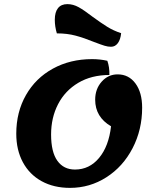

<svg xmlns="http://www.w3.org/2000/svg" viewBox="-20 -887 761 932"><path d="M59 -238Q59 -343 106 -425.5Q153 -508 237 -554Q321 -600 427 -600Q465 -600 501 -592Q512 -561 511 -523Q424 -523 360 -485Q296 -447 262 -381.5Q228 -316 228 -234Q228 -149 258.5 -106.5Q289 -64 344 -64Q414 -64 461 -120.5Q508 -177 519 -274Q442 -319 442 -403Q442 -455 473.5 -490.5Q505 -526 551 -526Q605 -526 637.5 -482Q670 -438 670 -364Q670 -257 623.5 -167.5Q577 -78 496.5 -26.5Q416 25 320 25Q241 25 182 -7.5Q123 -40 91 -99.5Q59 -159 59 -238ZM437 -683Q388 -703 347 -714Q306 -725 256 -725Q246 -758 246 -791Q246 -828 261.5 -847.5Q277 -867 307 -867Q335 -867 362 -852Q389 -837 429 -806Q470 -776 500.5 -757Q531 -738 568 -726Q565 -695 552 -677.5Q539 -660 519 -660Q504 -660 487.5 -665Q471 -670 437 -683Z"/></svg>

Font: Lemonada SemiBold
Style: Regular
Weight: 600
Designer: Mohamed Gaber (Arabic) Eduardo Tunni (Latin)
Foundry: Kief Type Foundry
Version: Version 3.006